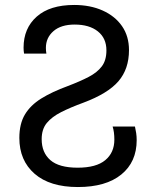

<svg xmlns="http://www.w3.org/2000/svg" viewBox="-20 -744 616 774"><path d="M294 10Q181 10 119.5 -43.5Q58 -97 58 -188Q58 -245 80.5 -282.5Q103 -320 146.5 -347Q190 -374 253 -397Q303 -416 337.5 -434Q372 -452 390.5 -476.5Q409 -501 409 -541Q409 -590 374.5 -617.5Q340 -645 281 -645Q226 -645 195.5 -618.5Q165 -592 165 -551Q165 -545 165.5 -539Q166 -533 167 -528H77Q76 -533 75.5 -539.5Q75 -546 75 -552Q75 -630 128 -677Q181 -724 279 -724Q344 -724 394 -701.5Q444 -679 472 -638.5Q500 -598 500 -542Q500 -466 457.5 -416.5Q415 -367 316 -330Q264 -311 226.5 -292Q189 -273 168.5 -248Q148 -223 148 -183Q148 -129 183 -98.5Q218 -68 293 -68Q368 -68 404.5 -98.5Q441 -129 441 -181Q441 -212 434 -234H524Q527 -221 529 -207.5Q531 -194 531 -179Q531 -91 469 -40.5Q407 10 294 10Z"/></svg>

Font: Noto Sans Living
Style: Regular
Weight: 400
Designer: Monotype Design Team
Foundry: Monotype Imaging Inc.
Version: Version 2.013; ttfautohint (v1.8.4.7-5d5b)